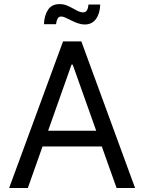

<svg xmlns="http://www.w3.org/2000/svg" viewBox="-20 -933 716 953"><path d="M118.2 0H25.4L293 -727.5H383.8L650.4 0H558.6L340.8 -612.3H335ZM152.3 -284.2H524.4V-206.1H152.3ZM401.4 -811.5Q383.8 -811.5 366.7 -817.4Q349.6 -823.2 334 -831.3Q318.4 -839.4 305.4 -845.2Q292.5 -851.1 283.7 -851.1Q271 -851.1 265.1 -838.9Q259.3 -826.7 258.3 -813H198.2Q199.7 -856 218.3 -884.3Q236.8 -912.6 275.4 -912.6Q293.9 -912.6 310.1 -906.5Q326.2 -900.4 340.3 -892.1Q354.5 -883.8 367.4 -877.7Q380.4 -871.6 392.6 -871.6Q404.8 -871.6 410.9 -880.9Q417 -890.1 419.4 -910.6H477.5Q476.1 -865.7 456.3 -838.6Q436.5 -811.5 401.4 -811.5Z"/></svg>

Font: Inter V
Style: Weight 400 Optical size 14.0
Weight: 400
Designer: Rasmus Andersson
Foundry: rsms
Version: Version 4.000;git-4fc901f